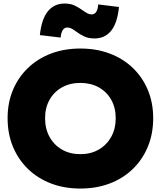

<svg xmlns="http://www.w3.org/2000/svg" viewBox="-20 -1053 910 1086"><path d="M434.5 13.5Q343.5 13.5 268 -15.5Q192.5 -44.5 137.8 -97.8Q83 -151 53 -223.8Q23 -296.5 23 -384.5Q23 -471.5 53 -543.5Q83 -615.5 137.8 -668.2Q192.5 -721 268 -749.8Q343.5 -778.5 435 -778.5Q526 -778.5 601.5 -749.8Q677 -721 731.8 -668.2Q786.5 -615.5 816.5 -543.5Q846.5 -471.5 846.5 -384.5Q846.5 -296.5 816.5 -223.8Q786.5 -151 731.8 -97.8Q677 -44.5 601.5 -15.5Q526 13.5 434.5 13.5ZM434.5 -181Q493.5 -181 538.5 -207Q583.5 -233 609 -278.8Q634.5 -324.5 634.5 -384.5Q634.5 -443.5 609.2 -488.5Q584 -533.5 538.8 -558.8Q493.5 -584 434.5 -584Q375.5 -584 330.5 -558.8Q285.5 -533.5 260.2 -488.5Q235 -443.5 235 -384.5Q235 -324.5 260.2 -278.8Q285.5 -233 330.5 -207Q375.5 -181 434.5 -181ZM535.5 -1028 653 -1013.5Q644 -923 608.8 -879.2Q573.5 -835.5 514.5 -835.5Q480.5 -835.5 456.2 -847Q432 -858.5 411.5 -874Q396 -885.5 384.5 -891.5Q373 -897.5 361.5 -897.5Q344 -897.5 334.8 -882.8Q325.5 -868 323 -840.5L205.5 -854.5Q215 -945.5 250.8 -989.2Q286.5 -1033 345.5 -1033Q379.5 -1033 403.8 -1021Q428 -1009 448.5 -994Q464.5 -982.5 475.5 -977Q486.5 -971.5 498 -971.5Q515 -971.5 524.2 -985.8Q533.5 -1000 535.5 -1028Z"/></svg>

Font: Hepta Slab ExtraBold
Style: Regular
Weight: 800
Designer: Michael LaGattuta
Foundry: Michael LaGattuta
Version: Version 1.102